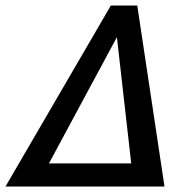

<svg xmlns="http://www.w3.org/2000/svg" viewBox="-32 -678 698 698"><path d="M467 -658 566 0H-12L371 -658ZM146 -84H445L393 -543Z"/></svg>

Font: EauTestInfant Semibold
Style: Italic
Weight: 600
Italic angle: -12°
Designer: Christian Thalmann (Catharsis Fonts)
Version: Version 0.001;PS 000.001;hotconv 1.0.88;makeotf.lib2.5.64775